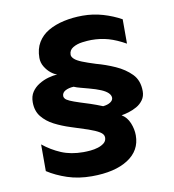

<svg xmlns="http://www.w3.org/2000/svg" viewBox="-78 -745 745 822"><g transform="rotate(-10 294.5 -334.0)"><path d="M256 8Q198 8 150 -8Q102 -24 65 -48V-164Q101 -135 142.5 -117.5Q184 -100 238 -100Q252 -100 269 -101.5Q286 -103 302 -108Q318 -113 329 -122Q340 -131 340 -146Q340 -160 323 -170.5Q306 -181 275.5 -191.5Q245 -202 203 -215Q165 -227 133 -243.5Q101 -260 81 -285Q61 -310 61 -348Q61 -374 73 -392Q85 -410 104.5 -422Q124 -434 145.5 -440Q167 -446 185 -447Q173 -450 158.5 -461.5Q144 -473 133 -491Q122 -509 122 -530Q122 -569 139 -597Q156 -625 185.5 -642Q215 -659 253.5 -667.5Q292 -676 335 -676Q381 -676 423.5 -663.5Q466 -651 502 -631V-525Q463 -547 428.5 -557Q394 -567 354 -567Q338 -567 314.5 -564Q291 -561 273.5 -550.5Q256 -540 256 -520Q256 -511 266 -501.5Q276 -492 298.5 -483Q321 -474 356 -463Q397 -452 437.5 -434Q478 -416 505.5 -388Q533 -360 533 -313Q533 -291 521.5 -275Q510 -259 493 -249.5Q476 -240 458 -234.5Q440 -229 426 -227Q449 -213 460 -186Q471 -159 471 -132Q471 -66 413.5 -29Q356 8 256 8ZM355 -279Q375 -281 387 -289Q399 -297 399 -308Q399 -319 389 -329Q379 -339 359 -347.5Q339 -356 309 -364Q291 -369 273.5 -373.5Q256 -378 245 -383Q223 -382 208.5 -374Q194 -366 194 -351Q194 -346 198.5 -340Q203 -334 217.5 -327.5Q232 -321 260 -312Q280 -306 304 -298Q328 -290 355 -279Z"/></g></svg>

Font: Maven Pro
Style: Bold
Weight: 700
Designer: Joe Prince
Foundry: Joe Prince
Version: Version 2.103